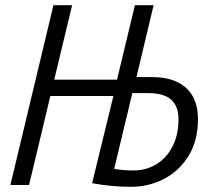

<svg xmlns="http://www.w3.org/2000/svg" viewBox="-20 -713 828 740"><path d="M484 7Q449 7 410.5 3.5Q372 0 335 -7L417 -343H174L92 0H20L186 -693H258L189 -406H431L500 -693H572L506 -416H565Q651 -416 697 -374.5Q743 -333 743 -254Q743 -172 707.5 -113.5Q672 -55 613 -24Q554 7 484 7ZM494 -56Q544 -56 583.5 -80.5Q623 -105 645.5 -149.5Q668 -194 668 -254Q668 -303 640 -328.5Q612 -354 553 -354H490L420 -62Q437 -59 456.5 -57.5Q476 -56 494 -56Z"/></svg>

Font: Ubuntu Sans Condensed
Style: Italic
Weight: 400
Width: 3
Italic angle: -13.5°
Designer: Dalton Maag Ltd
Foundry: Dalton Maag Ltd
Version: Version 1.006; ttfautohint (v1.8.4.7-5d5b)